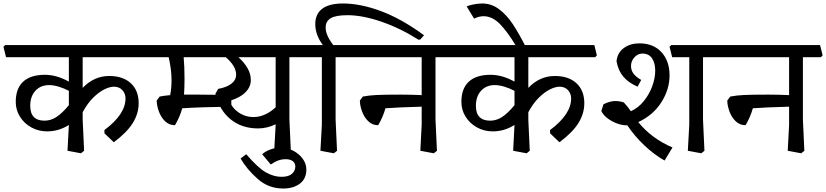

<svg xmlns="http://www.w3.org/2000/svg" viewBox="-35 -860 4785 1112"><path d="M443.8 -351.1Q509.8 -419.9 597.2 -419.9Q677.2 -419.9 722.7 -377.9Q768.1 -335.9 768.1 -262.2Q768.1 -202.1 734.1 -147.5Q700.2 -92.8 624 -36.1L569.8 -87.9V-106.9Q691.9 -197.8 691.9 -290Q691.9 -317.9 673.8 -337.9Q655.8 -357.9 624 -357.9Q601.1 -357.9 569.6 -342.5Q538.1 -327.1 504.6 -294.2Q471.2 -261.2 443.8 -210V-167L452.1 13.2L434.1 27.8L356 13.2L363.8 -136.2Q304.7 -99.1 237.8 -99.1Q188 -99.1 146.5 -122.1Q105 -145 80.6 -184.1Q56.2 -223.1 56.2 -270Q56.2 -347.2 99.1 -387Q142.1 -426.8 225.1 -426.8Q293 -426.8 363.8 -387.2V-528.8H0L-15.1 -588.9L-4.9 -599.1H826.2L840.8 -539.1L831.1 -528.8H443.8ZM363.8 -251V-334Q335 -349.1 304.4 -358.2Q273.9 -367.2 250 -367.2Q200.2 -367.2 170.2 -334.5Q140.1 -301.8 140.1 -247.1Q140.1 -161.1 223.1 -161.1Q259.8 -161.1 293 -183.1Q326.2 -205.1 363.8 -251Z M1020.5 -232.9Q1007.3 -184.1 978.5 -134.8Q944.3 -134.8 920.4 -158.4Q896.5 -182.1 884.5 -216.1Q872.6 -250 872.6 -277.8L889.6 -300.8Q912.6 -305.7 950.7 -309.1Q958.5 -351.1 958.5 -395Q958.5 -457 941.9 -528.8H820.8L805.7 -588.9L815.9 -599.1H1177.7L1192.9 -539.1L1182.6 -528.8H1028.8Q1033.7 -475.6 1033.7 -400.9Q1033.7 -356 1030.8 -312H1110.8Q1212.9 -312 1304.7 -308.1V-242.2Q1122.6 -239.7 1020.5 -232.9Z M1641.1 -167 1649.4 13.2 1631.3 27.8 1553.2 13.2 1561.5 -137.2V-140.1Q1510.7 -116.2 1459.5 -116.2Q1365.2 -116.2 1300.3 -169.2Q1235.4 -222.2 1212.4 -316.9L1228.5 -345.2Q1277.3 -354 1304.9 -375Q1332.5 -396 1332.5 -428.2Q1332.5 -477.1 1272.5 -528.8H1160.2L1145.5 -588.9L1155.3 -599.1H1740.2L1755.4 -539.1L1745.1 -528.8H1641.1ZM1346.2 -528.8Q1417 -462.9 1417.5 -399.9Q1419.4 -359.9 1388.4 -327.4Q1357.4 -294.9 1295.4 -275.9Q1307.6 -235.8 1346.4 -209Q1385.3 -182.1 1434.1 -182.1Q1467.3 -182.1 1500.2 -197Q1533.2 -211.9 1561.5 -238.8V-528.8Z M1593.3 -4.9Q1628.4 -4.9 1662.4 12.5Q1696.3 29.8 1717.8 58.8Q1739.3 87.9 1739.3 122.1Q1739.3 175.3 1701.7 203.6Q1664.1 231.9 1605.5 231.9Q1520.5 231.9 1457.8 176.5Q1395 121.1 1358.4 58.1L1391.1 33.2Q1460 113.3 1505.6 138.7Q1551.3 164.1 1595.2 164.1Q1636.2 164.1 1655.8 146.5Q1675.3 128.9 1675.3 105Q1675.3 84 1660.2 73Q1645 62 1620.1 62Q1598.1 62 1577.6 69.1Q1557.1 76.2 1533.2 92.8L1483.4 33.2Q1502.4 16.1 1531.2 5.6Q1560.1 -4.9 1593.3 -4.9Z M2420.9 -655.8 2398.9 -630.9 2388.7 -629.9Q2285.6 -695.8 2175.3 -733.9Q2064.9 -772 1978 -772Q1909.2 -772 1880.1 -754.4Q1851.1 -736.8 1851.1 -700.2Q1851.1 -656.2 1895 -599.1H2007.8L2022.9 -539.1L2012.7 -528.8H1908.7V-167L1917 13.2L1898.9 27.8L1820.8 13.2L1829.1 -137.2V-528.8H1730L1714.8 -588.9L1725.1 -599.1H1835Q1791 -657.2 1791 -720.2Q1791 -779.3 1831.5 -809.6Q1872.1 -839.8 1951.7 -839.8Q2052.7 -839.8 2171.9 -795.4Q2291 -751 2420.9 -655.8Z M2487.3 -167 2495.6 13.2 2477.5 27.8 2399.4 13.2 2407.2 -137.2V-242.2Q2267.1 -238.3 2197.3 -232.9Q2184.1 -184.1 2155.3 -134.8Q2121.1 -134.8 2097.2 -158.4Q2073.2 -182.1 2061.3 -216.1Q2049.3 -250 2049.3 -277.8L2066.4 -300.8Q2101.6 -307.6 2145 -309.8Q2188.5 -312 2287.6 -312Q2345.7 -312 2407.2 -309.1V-528.8H2002.4L1987.3 -588.9L1997.6 -599.1H2586.4L2601.6 -539.1L2591.3 -528.8H2487.3Z M3024.9 -351.1Q3090.8 -419.9 3178.2 -419.9Q3258.3 -419.9 3303.7 -377.9Q3349.1 -335.9 3349.1 -262.2Q3349.1 -202.1 3315.2 -147.5Q3281.2 -92.8 3205.1 -36.1L3150.9 -87.9V-106.9Q3272.9 -197.8 3272.9 -290Q3272.9 -317.9 3254.9 -337.9Q3236.8 -357.9 3205.1 -357.9Q3182.1 -357.9 3150.6 -342.5Q3119.1 -327.1 3085.7 -294.2Q3052.2 -261.2 3024.9 -210V-167L3033.2 13.2L3015.1 27.8L2937 13.2L2944.8 -136.2Q2885.7 -99.1 2818.8 -99.1Q2769 -99.1 2727.5 -122.1Q2686 -145 2661.6 -184.1Q2637.2 -223.1 2637.2 -270Q2637.2 -347.2 2680.2 -387Q2723.1 -426.8 2806.2 -426.8Q2874 -426.8 2944.8 -387.2V-528.8H2581.1L2565.9 -588.9L2576.2 -599.1H3407.2L3421.9 -539.1L3412.1 -528.8H3024.9ZM2944.8 -251V-334Q2916 -349.1 2885.5 -358.2Q2855 -367.2 2831.1 -367.2Q2781.2 -367.2 2751.2 -334.5Q2721.2 -301.8 2721.2 -247.1Q2721.2 -161.1 2804.2 -161.1Q2840.8 -161.1 2874 -183.1Q2907.2 -205.1 2944.8 -251Z M2757.8 -839.8Q2812 -839.8 2856.4 -805.9Q2900.9 -772 2935.8 -719Q2970.7 -666 3009.8 -588.9H2956.5Q2904.8 -675.8 2860.4 -720.9Q2815.9 -766.1 2765.6 -766.1Q2738.8 -766.1 2710.9 -752L2667.5 -823.2Q2687.5 -831.1 2712.6 -835.4Q2737.8 -839.8 2757.8 -839.8Z M4036.6 -167 4044.9 13.2 4026.9 27.8 3948.7 13.2 3957 -137.2V-528.8H3857.9L3842.8 -588.9L3853 -599.1H4135.7L4150.9 -539.1L4140.6 -528.8H4036.6ZM3859.9 -5.9 3814 69.8Q3754.9 36.6 3697.8 -17.1Q3640.6 -70.8 3598.6 -133.8H3597.7Q3553.7 -133.8 3508.8 -158.4Q3463.9 -183.1 3447.8 -216.8L3460 -255.9Q3498 -274.9 3527.8 -274.9Q3551.8 -274.9 3577.6 -267.1Q3602.5 -240.2 3618.7 -215.8Q3661.6 -234.9 3693.6 -274.4Q3725.6 -314 3742.7 -361.1Q3759.8 -408.2 3759.8 -451.2Q3759.8 -495.1 3741.2 -522.5Q3722.7 -549.8 3685.5 -549.8Q3658.7 -549.8 3639.2 -527.8Q3619.6 -505.9 3619.6 -478Q3619.6 -452.1 3634.3 -433.1Q3648.9 -414.1 3678.7 -397L3657.7 -357.9Q3604.5 -380.9 3574.7 -416.5Q3544.9 -452.1 3535.6 -505.9Q3541.5 -555.7 3578.6 -582.3Q3615.7 -608.9 3668 -608.9Q3749 -608.9 3795.9 -557.9Q3842.8 -506.8 3842.8 -423.8Q3842.8 -341.8 3795.2 -267.3Q3747.6 -192.9 3661.6 -152.8Q3738.8 -57.6 3859.9 -5.9Z M4615.2 -167 4623.5 13.2 4605.5 27.8 4527.3 13.2 4535.2 -137.2V-242.2Q4395 -238.3 4325.2 -232.9Q4312 -184.1 4283.2 -134.8Q4249 -134.8 4225.1 -158.4Q4201.2 -182.1 4189.2 -216.1Q4177.2 -250 4177.2 -277.8L4194.3 -300.8Q4229.5 -307.6 4272.9 -309.8Q4316.4 -312 4415.5 -312Q4473.6 -312 4535.2 -309.1V-528.8H4130.4L4115.2 -588.9L4125.5 -599.1H4714.4L4729.5 -539.1L4719.2 -528.8H4615.2Z"/></svg>

Font: Sura
Style: Regular
Weight: 400
Designer: Carolina Giovagnoli
Foundry: Huerta Tipografica
Version: Version 1.003;PS 001.002;hotconv 1.0.70;makeotf.lib2.5.58329